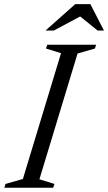

<svg xmlns="http://www.w3.org/2000/svg" viewBox="-40 -886 510 906"><path d="M248 -635 177 -657 183 -675H413.5L408 -657L326 -633.5L146 -40L217 -18L211 0H-19.5L-14 -18L68 -41.5ZM175 -742 315 -866.5H386.5L450.5 -742H420.5L332.5 -813H347L214 -742Z"/></svg>

Font: Newsreader 24pt
Style: Italic
Weight: 400
Italic angle: -17°
Designer: Hugues Gentile
Foundry: Production Type
Version: Version 1.003